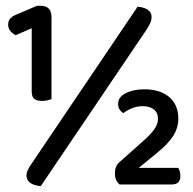

<svg xmlns="http://www.w3.org/2000/svg" viewBox="-20 -634 665 660"><path d="M89 -537 34 -513Q24 -518 16 -527Q8 -536 8 -550Q8 -572 34 -583L107 -614H120Q157 -614 157 -575V-293Q151 -291 142.5 -289Q134 -287 125 -287Q108 -287 98.5 -293.5Q89 -300 89 -320ZM476 -327Q530 -327 561.5 -300.5Q593 -274 593 -226Q593 -195 575.5 -167Q558 -139 518 -107L457 -57H593Q600 -45 600 -29Q600 0 571 0H391Q375 -14 375 -36Q375 -51 379 -60.5Q383 -70 390 -76L473 -150Q499 -173 511 -190.5Q523 -208 523 -225Q523 -247 508.5 -258Q494 -269 471 -269Q451 -269 434 -262Q417 -255 404 -245Q396 -250 391 -257.5Q386 -265 386 -278Q386 -300 412 -313.5Q438 -327 476 -327ZM453 -611Q476 -609 488.5 -600Q501 -591 501 -576Q501 -565 496.5 -555Q492 -545 483 -531L120 6Q73 1 71 -29Q71 -40 76 -50.5Q81 -61 91 -75Z"/></svg>

Font: Baloo Chettan 2 Medium
Style: Regular
Weight: 500
Designer: Maithili Shingre, Unnati Kotecha and Ek Type
Foundry: Ek Type
Version: Version 1.640;hotconv 1.0.111;makeotfexe 2.5.65597; ttfautoh